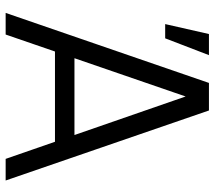

<svg xmlns="http://www.w3.org/2000/svg" viewBox="-60 -700 760 680"><g transform="rotate(90 320.0 -360.0)"><path d="M25.7 0 273.7 -720H371.3L619.3 0H542.7L307.3 -679H336L102.3 0ZM136.3 -174.7V-243.7H508.3V-174.7ZM100.5 -720 65.3 -565H115.7L175.3 -720Z"/></g></svg>

Font: Hauora
Style: Regular
Weight: 400
Designer: Wayne Shih
Foundry: WCYS
Version: Version 1.001